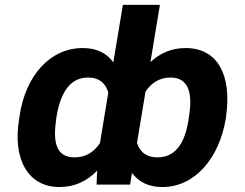

<svg xmlns="http://www.w3.org/2000/svg" viewBox="-20 -747 992 777"><path d="M893.5 -265.6 894.9 -275.6C918.7 -443.2 860.8 -552.6 731.2 -552.6C674.4 -552.6 627.5 -532 588.8 -495.7L627.1 -727.3H477.3L438.6 -494.7C411.9 -531.6 371.8 -552.6 314.6 -552.6C184.7 -552.6 82.7 -443.2 58.9 -275.6L57.5 -265.6C30.5 -104.4 92 9.9 220.9 9.9C283 9.9 333.1 -14.9 373.2 -56.5L370.7 0H506.4L514.2 -47.2C540.8 -11 580.6 9.9 637.4 9.9C767 9.9 866.5 -104.4 893.5 -265.6ZM207.4 -265.6 208.8 -275.6C224.4 -368.6 261.4 -433.2 336.6 -433.2C380.7 -433.2 407 -411.2 418.3 -372.5L384.6 -168.3C360.4 -131.4 326.3 -110.1 282.3 -110.1C202.1 -110.1 195 -179 207.4 -265.6ZM534.4 -169 568.9 -376.4C593 -412.6 627.1 -433.2 669.7 -433.2C744.7 -433.2 759.9 -368.6 744.7 -275.6L743.3 -265.6C730.8 -179 697.1 -110.1 616.8 -110.1C572.1 -110.1 546.2 -131.7 534.4 -169Z"/></svg>

Font: Magic Ui Pro
Style: Bold Italic
Weight: 700
Italic angle: -9.39999°
Designer: Stefan Endress, Andreas Faust
Version: Version 1.000;FEAKit 1.0